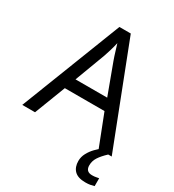

<svg xmlns="http://www.w3.org/2000/svg" viewBox="-219 -841 1077 1186"><g transform="rotate(30 319.5 -248.5)"><path d="M545 0 459 -221H176L91 0H0L279 -717H360L638 0ZM352 -517Q349 -525 342 -546Q335 -567 328.5 -589.5Q322 -612 318 -624Q311 -593 302 -563.5Q293 -534 287 -517L206 -301H432ZM545 116Q545 161 590 161Q607 161 618.5 158.5Q630 156 638 155V211Q624 215 610 217.5Q596 220 576 220Q523 220 498 195Q473 170 473 126Q473 97 487.5 70Q502 43 523.5 21Q545 -1 565 -15L613 0Q579 32 562 58.5Q545 85 545 116Z"/></g></svg>

Font: Go Noto Current
Style: Regular
Weight: 400
Designer: Monotype Design Team
Foundry: Monotype Imaging Inc.
Version: Version 2.007; ttfautohint (v1.8) -l 8 -r 50 -G 200 -x 14 -D